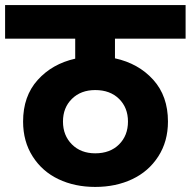

<svg xmlns="http://www.w3.org/2000/svg" viewBox="-37 -760 745 750"><path d="M335 -161.1Q393.1 -161.1 428 -195.8Q462.9 -230.5 462.9 -285.2Q462.9 -339.4 428 -373.8Q393.1 -408.2 335 -408.2Q278.8 -408.2 243.9 -373.8Q209 -339.4 209 -285.2Q209 -231 243.9 -196Q278.8 -161.1 335 -161.1ZM335 -29.8Q254.9 -29.8 191.4 -60.1Q127.9 -90.3 90.6 -148.9Q53.2 -207.5 53.2 -285.2Q53.2 -384.3 110.1 -447.5Q167 -510.7 256.8 -530.8V-608.9H-17.1V-740.2H688V-608.9H412.1V-532.2Q503.9 -512.2 561.5 -448.5Q619.1 -384.8 619.1 -285.2Q619.1 -207.5 581.3 -148.9Q543.5 -90.3 479.5 -60.1Q415.5 -29.8 335 -29.8Z"/></svg>

Font: SVN-Poppins
Style: Bold
Weight: 700
Designer: Ninad Kale (Devanagari), Jonny Pinhorn (Latin)
Foundry: Indian Type Foundry
Version: Version 3.200;PS 1.000;hotconv 16.6.54;makeotf.lib2.5.65590